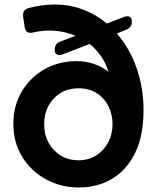

<svg xmlns="http://www.w3.org/2000/svg" viewBox="-20 -816 692 848"><path d="M328 12Q249 12 183 -24Q117 -60 78 -123.5Q39 -187 39 -269Q39 -348 75.5 -410.5Q112 -473 175.5 -509.5Q239 -546 319 -546Q401 -545 459 -499Q448 -537 426 -568Q404 -599 376 -622L257 -576Q241 -570 231.5 -575Q222 -580 222 -593V-598Q222 -623 245 -632L313 -658Q259 -681 197 -681Q160 -681 124 -672Q94 -666 89 -696L82 -744Q79 -772 105 -780Q164 -796 220 -796Q289 -796 347.5 -773.5Q406 -751 452 -712L527 -741Q542 -747 552 -742Q562 -737 562 -724V-719Q562 -694 538 -685L496 -668Q553 -603 583.5 -515Q614 -427 614 -330Q614 -216 576.5 -140Q539 -64 474.5 -26Q410 12 328 12ZM327 -108Q370 -108 404 -129Q438 -150 457.5 -186.5Q477 -223 477 -268Q477 -312 458.5 -348Q440 -384 406.5 -405Q373 -426 327 -426Q281 -426 247 -405Q213 -384 194 -348.5Q175 -313 175 -268Q175 -221 195 -185Q215 -149 249 -128.5Q283 -108 327 -108Z"/></svg>

Font: Pitagon Sans Text
Style: Bold
Weight: 700
Designer: Travis Tran
Foundry: Pitagon
Version: Version 1.001; ttfautohint (v1.8.4.7-5d5b);gftools[0.9.26]